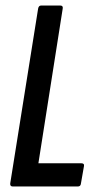

<svg xmlns="http://www.w3.org/2000/svg" viewBox="-20 -675 355 695"><path d="M26 0Q16 0 17 -11L118 -644Q120 -655 129 -655H198Q209 -655 207 -644L119 -84H274Q286 -84 284 -74L273 -11Q272 0 262 0Z"/></svg>

Font: Sofia Sans Extra Condensed SemiBold
Style: Italic
Weight: 600
Italic angle: -9°
Designer: Botio Nikoltchev, Ani Petrova
Foundry: lettersoup
Version: Version 4.101